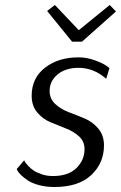

<svg xmlns="http://www.w3.org/2000/svg" viewBox="-20 -740 485 770"><path d="M47 -62 77 -97Q78 -94 80.5 -90Q83 -86 93 -75Q103 -64 115 -56Q127 -48 147.5 -41Q168 -34 192 -34Q254 -34 286.5 -66Q319 -98 319 -142Q319 -173 297 -193Q275 -213 244 -225Q213 -237 182 -250Q151 -263 129 -289.5Q107 -316 107 -356Q107 -427 160.5 -468.5Q214 -510 295 -510Q327 -510 358 -499Q389 -488 404 -478L419 -467L406 -424Q356 -468 295 -468Q243 -468 211 -441.5Q179 -415 179 -375Q179 -344 201.5 -323Q224 -302 256 -290Q288 -278 320 -264.5Q352 -251 374.5 -224Q397 -197 397 -157Q397 -86 346 -38Q295 10 198 10Q165 10 137 2.5Q109 -5 93 -15.5Q77 -26 66 -36.5Q55 -47 51 -54ZM269 -573 169 -696 200 -720 296 -619 420 -720 445 -694 309 -573Z"/></svg>

Font: ArsenalItalic
Style: Italic
Weight: 400
Italic angle: -9°
Designer: Andrij Shevchenko
Foundry: Stairsfor.com
Version: Version 1.000